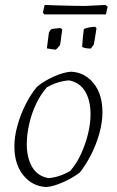

<svg xmlns="http://www.w3.org/2000/svg" viewBox="-20 -748 471 774"><path d="M166 6Q110 3 74 -41.5Q38 -86 38 -158Q38 -198 50.5 -242.5Q63 -287 83.5 -327.5Q104 -368 129 -398Q156 -421 196 -439Q236 -457 267 -459Q322 -456 357.5 -412Q393 -368 393 -295Q393 -255 380.5 -210Q368 -165 347 -124Q326 -83 302 -53Q274 -31 234.5 -13.5Q195 4 166 6ZM175 -30Q219 -33 263 -59Q288 -87 306 -126Q324 -165 334.5 -207Q345 -249 345 -287Q345 -343 323.5 -379Q302 -415 259 -424Q213 -421 169 -396Q144 -368 125.5 -329Q107 -290 97.5 -247.5Q88 -205 88 -167Q88 -112 109.5 -75Q131 -38 175 -30ZM311 -559Q312 -576 314 -596.5Q316 -617 318 -631Q336 -639 364 -640L369 -634Q366 -614 362.5 -593Q359 -572 358 -568Q355 -565 351.5 -559.5Q348 -554 345 -552Q340 -552 328.5 -553.5Q317 -555 311 -559ZM169 -553 177 -616Q178 -619 181 -623.5Q184 -628 186 -630Q191 -632 203 -633Q215 -634 224 -635L231 -629Q230 -622 228 -608Q226 -594 224.5 -581.5Q223 -569 222 -566Q219 -563 213.5 -556.5Q208 -550 205 -548Q199 -548 186.5 -550Q174 -552 169 -553ZM158 -690 153 -698 160 -728Q184 -727 218 -726Q252 -725 281.5 -724.5Q311 -724 323 -724L405 -728L414 -721L407 -690Z"/></svg>

Font: Labrada Lght
Style: Italic
Weight: 300
Italic angle: -7°
Designer: Mercedes Jáuregui
Foundry: Omnibus-Type Team
Version: Version 1.000; ttfautohint (v1.8.4.7-5d5b)